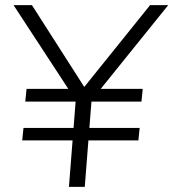

<svg xmlns="http://www.w3.org/2000/svg" viewBox="-20 -732 679 752"><path d="M250 0 279 -370 290 -319 33 -712H105L318 -379H300L568 -712H639L323 -320L341 -370L312 0ZM67 -182 72 -231H527L522 -182ZM79 -334 84 -384H539L534 -334Z"/></svg>

Font: Muli Light
Style: Italic
Weight: 300
Italic angle: -4.541°
Designer: Vernon Adams
Foundry: Vernon Adams
Version: Version 2.100; ttfautohint (v1.8.1.43-b0c9)